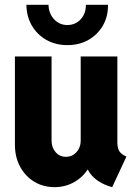

<svg xmlns="http://www.w3.org/2000/svg" viewBox="-20 -770 568 798"><path d="M206.5 7.8Q159.2 7.8 122.1 -14.9Q85 -37.6 63.5 -77.4Q42 -117.2 42 -168.9V-535.2H194.3V-186Q194.3 -156.7 211.2 -137.5Q228 -118.2 253.9 -118.2Q272 -118.2 285.6 -127.2Q299.3 -136.2 307.4 -151.4Q315.4 -166.5 315.4 -185.1V-535.2H467.8V-178.2Q467.8 -154.8 475.8 -141.8Q483.9 -128.9 505.4 -119.1L446.3 7.8Q398.9 -4.9 368.9 -33.2Q338.9 -61.5 337.4 -97.7L366.7 -64.9H312.5L361.8 -103.5Q346.2 -53.7 303.7 -22.9Q261.2 7.8 206.5 7.8ZM259.8 -582.5Q210.9 -582.5 172.6 -604.2Q134.3 -626 112.3 -663.8Q90.3 -701.7 89.8 -750H181.6Q182.6 -713.9 204.8 -689.9Q227.1 -666 259.8 -666Q293.5 -666 315.4 -689.9Q337.4 -713.9 336.9 -750H428.7Q429.7 -701.7 407.7 -663.8Q385.7 -626 347.7 -604.2Q309.6 -582.5 259.8 -582.5Z"/></svg>

Font: Reddit Sans Condensed ExtraBold
Style: Regular
Weight: 800
Designer: Stephen Hutchings
Foundry: Reddit
Version: Version 1.014